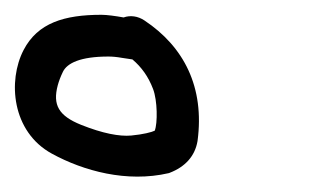

<svg xmlns="http://www.w3.org/2000/svg" viewBox="-73 -670 408 253"><path d="M101.5 -591.7C113.4 -581.6 122.5 -569.1 128.7 -552.7C134.5 -537.6 134.8 -507.6 130.9 -497.8C127.1 -495.9 115.8 -492.9 99.9 -491.4C84.3 -490 62.2 -494.2 33.9 -505.5C4.3 -517.4 -3.8 -531.7 3.1 -557.6C4.6 -563.1 6.8 -569 9.9 -575.4C15.4 -586.8 32.9 -595.5 69.8 -595.5C75 -595.5 80.7 -595 88.1 -593.7ZM60.7 -650.5C11.8 -650.5 -23.3 -639.9 -41.9 -604.1C-62.9 -563.7 -57.6 -496.4 -4.6 -467.5C37.1 -444.7 94.2 -429.1 149.1 -441.8L149.9 -442L150.6 -442.3C170.7 -450 183.9 -464 187.3 -484.2C196.8 -555.4 169.2 -608.5 117.4 -643C108.8 -648.8 98.7 -650.2 89.9 -647C79.6 -648.9 67.7 -650.5 60.7 -650.5Z"/></svg>

Font: MewTooHand
Style: BdLta
Weight: 400
Designer: Mew Too, Robert Jablonski
Version: Version 0.77